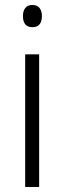

<svg xmlns="http://www.w3.org/2000/svg" viewBox="-20 -750 258 770"><path d="M110 -730Q129 -730 138.5 -718Q148 -706 148 -686Q148 -641 110 -641Q72 -641 72 -686Q72 -706 81.5 -718Q91 -730 110 -730ZM137 -532V0H81V-532Z"/></svg>

Font: Noto Sans Arabic UI SmCn Lt
Style: Regular
Weight: 300
Width: 4
Designer: Monotype Design Team, Nadine Chahine and Nizar Qandah
Foundry: Monotype Imaging Inc.
Version: Version 2.010; ttfautohint (v1.8.4.7-5d5b)